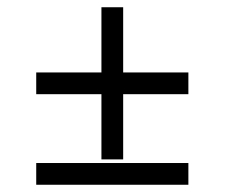

<svg xmlns="http://www.w3.org/2000/svg" viewBox="-20 -530 620 530"><path d="M80 -80H500V-20H80ZM260 -270H80V-330H260V-510H320V-330H500V-270H320V-90H260Z"/></svg>

Font: Raigarh
Style: Bold
Weight: 700
Designer: jaikishan Patel
Foundry: MagicType
Version: Version 1.000